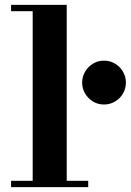

<svg xmlns="http://www.w3.org/2000/svg" viewBox="-20 -770 538 790"><path d="M254.5 -750V-26H343V0H25.5V-26H114.5V-724H25.5V-750ZM408 -340Q383 -340 362.8 -352.2Q342.5 -364.5 330.2 -385Q318 -405.5 318 -430Q318 -454.5 330.2 -475.2Q342.5 -496 362.8 -508.2Q383 -520.5 408 -520.5Q432.5 -520.5 453.2 -508.2Q474 -496 486 -475.2Q498 -454.5 498 -430Q498 -405.5 486 -385Q474 -364.5 453.2 -352.2Q432.5 -340 408 -340Z"/></svg>

Font: Bodoni Moda 9pt
Style: Bold
Weight: 700
Designer: Owen Earl
Foundry: indestructible type
Version: Version 2.005